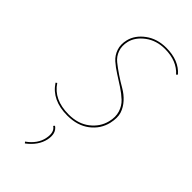

<svg xmlns="http://www.w3.org/2000/svg" viewBox="-290 -732 1090 1090"><g transform="rotate(45 255.0 -187.0)"><path d="M409 -138Q420 -181 409 -216Q398 -251 373 -274.5Q348 -298 316 -319Q284 -340 251.5 -360.5Q219 -381 193.5 -403.5Q168 -426 156.5 -459.5Q145 -493 155 -534Q168 -587 219.5 -625Q271 -663 344 -663Q445 -663 498 -602L491 -594Q439 -653 343 -653Q275 -653 226 -616.5Q177 -580 165 -531Q156 -492 167.5 -460Q179 -428 204.5 -407.5Q230 -387 262.5 -365Q295 -343 327.5 -324.5Q360 -306 385 -278.5Q410 -251 420.5 -218.5Q431 -186 420 -137Q405 -74 352 -33.5Q299 7 218 7Q95 7 39 -78L47 -84Q100 -3 219 -3Q295 -3 345 -42Q395 -81 409 -138ZM160 289 153 281Q213 238 224 180Q235 125 203 105L210 97Q247 122 235 181Q222 242 160 289Z"/></g></svg>

Font: EauTestInfant Hairline
Style: Italic
Weight: 250
Italic angle: -12°
Designer: Christian Thalmann (Catharsis Fonts)
Version: Version 0.001;PS 000.001;hotconv 1.0.88;makeotf.lib2.5.64775